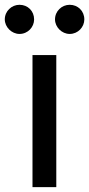

<svg xmlns="http://www.w3.org/2000/svg" viewBox="-61 -773 368 793"><path d="M171.5 0V-545.5H73.2V0ZM19.5 -632.8C54 -632.8 79.9 -661.2 79.9 -692.8C79.9 -727.3 54 -753.2 19.5 -753.2C-12.8 -753.2 -41.2 -727.3 -41.2 -692.8C-41.2 -661.2 -12.8 -632.8 19.5 -632.8ZM226.9 -632.8C261 -632.8 287.3 -661.2 287.3 -692.8C287.3 -727.3 261 -753.2 226.9 -753.2C194.2 -753.2 166.2 -727.3 166.2 -692.8C166.2 -661.2 194.2 -632.8 226.9 -632.8Z"/></svg>

Font: Inter 465
Style: Regular
Weight: 400
Designer: Rasmus Andersson
Foundry: rsms
Version: Version 3.019;Glyphs 3.1.2 (3151)